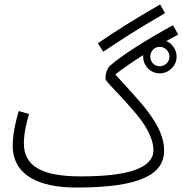

<svg xmlns="http://www.w3.org/2000/svg" viewBox="-20 -820 819 861"><path d="M443 -588C519 -639 600 -692 720 -761L698 -800C578 -731 496 -679 419 -626ZM323 21C605 21 716 -36 716 -145C716 -262 604 -367 497 -486C531 -513 573 -542 622 -573C622 -571 622 -569 622 -566C622 -525 655 -491 696 -491C738 -491 772 -525 772 -566C772 -597 753 -624 726 -636C743 -645 761 -655 779 -665L756 -707C640 -644 523 -570 472 -524C460 -511 453 -492 453 -468C453 -454 489 -427 580 -322C632 -263 668 -200 668 -147C668 -65 552 -29 342 -29C162 -29 87 -78 87 -178C87 -221 100 -275 110 -309L64 -322C50 -276 37 -217 37 -168C37 -33 155 21 323 21ZM696 -523C672 -523 654 -542 654 -566C654 -590 672 -610 696 -610C720 -610 740 -590 740 -566C740 -542 720 -523 696 -523Z"/></svg>

Font: Noto Sans Arabic UI Cn Lt
Style: Regular
Weight: 300
Width: 3
Designer: Monotype Design Team, Nadine Chahine and Nizar Qandah
Foundry: Monotype Imaging Inc.
Version: Version 2.010